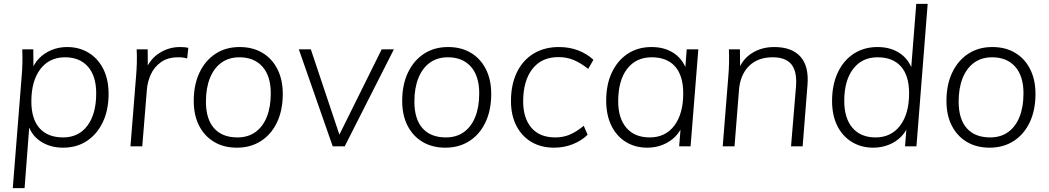

<svg xmlns="http://www.w3.org/2000/svg" viewBox="-20 -756 5421 992"><path d="M46 216 92 -362Q98 -431 95 -501H152L153 -396L142 -386Q154 -426 182 -454.5Q210 -483 247.5 -498Q285 -513 326 -513Q390 -513 438.5 -483Q487 -453 514 -399Q541 -345 541 -271Q541 -187 511 -124.5Q481 -62 428.5 -27.5Q376 7 306 7Q236 7 185.5 -28.5Q135 -64 121 -129L134 -138L107 216ZM306 -46Q386 -46 431.5 -106.5Q477 -167 477 -274Q477 -363 434.5 -411.5Q392 -460 316 -460Q235 -460 188.5 -399Q142 -338 142 -232Q142 -141 184.5 -93.5Q227 -46 306 -46Z M654 0 683 -362Q686 -396 687 -431.5Q688 -467 686 -501H743L744 -381L733 -394Q754 -450 803 -481.5Q852 -513 910 -513Q923 -513 933.5 -512Q944 -511 953 -509L947 -454Q937 -457 926.5 -458.5Q916 -460 901 -460Q846 -460 811 -434.5Q776 -409 759 -371Q742 -333 739 -294L715 0Z M1204 7Q1136 7 1086 -23Q1036 -53 1008.5 -107Q981 -161 981 -234Q981 -319 1011 -381.5Q1041 -444 1094 -478.5Q1147 -513 1218 -513Q1286 -513 1336 -483Q1386 -453 1413.5 -398.5Q1441 -344 1441 -271Q1441 -187 1411.5 -124.5Q1382 -62 1328.5 -27.5Q1275 7 1204 7ZM1207 -46Q1261 -46 1299.5 -73.5Q1338 -101 1358.5 -152Q1379 -203 1379 -274Q1379 -363 1336 -411.5Q1293 -460 1217 -460Q1163 -460 1124.5 -432.5Q1086 -405 1065 -353.5Q1044 -302 1044 -231Q1044 -141 1086 -93.5Q1128 -46 1207 -46Z M1699 0 1524 -501H1586L1742 -35H1721L1952 -501H2015L1761 0Z M2281 7Q2213 7 2163 -23Q2113 -53 2085.5 -107Q2058 -161 2058 -234Q2058 -319 2088 -381.5Q2118 -444 2171 -478.5Q2224 -513 2295 -513Q2363 -513 2413 -483Q2463 -453 2490.5 -398.5Q2518 -344 2518 -271Q2518 -187 2488.5 -124.5Q2459 -62 2405.5 -27.5Q2352 7 2281 7ZM2284 -46Q2338 -46 2376.5 -73.5Q2415 -101 2435.5 -152Q2456 -203 2456 -274Q2456 -363 2413 -411.5Q2370 -460 2294 -460Q2240 -460 2201.5 -432.5Q2163 -405 2142 -353.5Q2121 -302 2121 -231Q2121 -141 2163 -93.5Q2205 -46 2284 -46Z M2843 7Q2775 7 2725 -23Q2675 -53 2647.5 -107Q2620 -161 2620 -234Q2620 -318 2650 -381Q2680 -444 2736 -478.5Q2792 -513 2868 -513Q2922 -513 2967.5 -495.5Q3013 -478 3046 -447L3019 -400Q2980 -431 2944 -446Q2908 -461 2865 -461Q2778 -461 2730.5 -399.5Q2683 -338 2683 -232Q2683 -146 2725.5 -96Q2768 -46 2849 -46Q2890 -46 2924 -60.5Q2958 -75 2996 -106L3016 -60Q2985 -29 2939.5 -11Q2894 7 2843 7Z M3325 7Q3261 7 3213 -23Q3165 -53 3138.5 -107.5Q3112 -162 3112 -236Q3112 -320 3141.5 -382Q3171 -444 3223.5 -478.5Q3276 -513 3346 -513Q3418 -513 3467 -477.5Q3516 -442 3532 -377L3518 -369L3528 -501H3588L3548 0H3489L3500 -137L3510 -120Q3498 -80 3470 -51.5Q3442 -23 3404.5 -8Q3367 7 3325 7ZM3337 -46Q3418 -46 3464 -107Q3510 -168 3510 -274Q3510 -365 3468 -412.5Q3426 -460 3347 -460Q3266 -460 3220 -400Q3174 -340 3174 -232Q3174 -145 3216.5 -95.5Q3259 -46 3337 -46Z M3714 0 3743 -362Q3749 -431 3746 -501H3803L3804 -396L3792 -386Q3813 -448 3863.5 -480.5Q3914 -513 3980 -513Q4071 -513 4115.5 -463.5Q4160 -414 4152 -317L4127 0H4067L4093 -313Q4098 -388 4068.5 -424Q4039 -460 3972 -460Q3895 -460 3849.5 -414.5Q3804 -369 3798 -290L3775 0Z M4492 7Q4429 7 4380.5 -23Q4332 -53 4305.5 -107Q4279 -161 4279 -234Q4279 -318 4308.5 -381Q4338 -444 4391 -478.5Q4444 -513 4514 -513Q4585 -513 4634 -477.5Q4683 -442 4699 -377L4685 -369L4714 -736H4773L4715 0H4656L4667 -138L4677 -120Q4665 -80 4637.5 -51.5Q4610 -23 4572 -8Q4534 7 4492 7ZM4504 -46Q4584 -46 4630.5 -107Q4677 -168 4677 -274Q4677 -365 4635 -412.5Q4593 -460 4514 -460Q4434 -460 4388 -400Q4342 -340 4342 -235Q4342 -145 4384.5 -95.5Q4427 -46 4504 -46Z M5093 7Q5025 7 4975 -23Q4925 -53 4897.5 -107Q4870 -161 4870 -234Q4870 -319 4900 -381.5Q4930 -444 4983 -478.5Q5036 -513 5107 -513Q5175 -513 5225 -483Q5275 -453 5302.5 -398.5Q5330 -344 5330 -271Q5330 -187 5300.5 -124.5Q5271 -62 5217.5 -27.5Q5164 7 5093 7ZM5096 -46Q5150 -46 5188.5 -73.5Q5227 -101 5247.5 -152Q5268 -203 5268 -274Q5268 -363 5225 -411.5Q5182 -460 5106 -460Q5052 -460 5013.5 -432.5Q4975 -405 4954 -353.5Q4933 -302 4933 -231Q4933 -141 4975 -93.5Q5017 -46 5096 -46Z"/></svg>

Font: Muli Light
Style: Italic
Weight: 300
Italic angle: -4.541°
Designer: Vernon Adams
Foundry: Vernon Adams
Version: Version 2.100; ttfautohint (v1.8.1.43-b0c9)